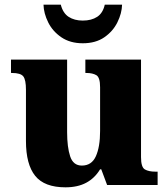

<svg xmlns="http://www.w3.org/2000/svg" viewBox="-20 -791 720 821"><path d="M260 10Q170 10 130.5 -39Q91 -88 91 -188V-407Q91 -450 79.5 -464.5Q68 -479 31 -479H27V-536H267V-226Q267 -162 280 -122.5Q293 -83 330 -83Q372 -83 390 -123Q408 -163 408 -231V-418Q408 -460 392 -469.5Q376 -479 349 -479H345V-536H583V-119Q583 -76 599.5 -66.5Q616 -57 644 -57H654V0H438L413 -67H408Q385 -29 348.5 -9.5Q312 10 260 10ZM334 -606Q280 -606 242.5 -631.5Q205 -657 186 -695.5Q167 -734 166 -771H240Q249 -735 273.5 -719Q298 -703 334 -703Q371 -703 395.5 -719Q420 -735 428 -771H502Q501 -734 482 -695.5Q463 -657 426 -631.5Q389 -606 334 -606Z"/></svg>

Font: Noto Serif Devanagari ExtraBold
Style: Regular
Weight: 800
Designer: Universal Thirst, Indian Type Foundry and the Monotype Design Team
Foundry: Monotype Imaging Inc.
Version: Version 2.004; ttfautohint (v1.8.4.7-5d5b)